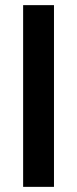

<svg xmlns="http://www.w3.org/2000/svg" viewBox="-20 -727 300 747"><path d="M190 0H70V-707H190Z"/></svg>

Font: Hind Mysuru SemiBold
Style: Regular
Weight: 600
Designer: Manushi Parikh, Hitesh Malaviya
Foundry: Indian Type Foundry
Version: Version 0.703;PS 1.0;hotconv 1.0.86;makeotf.lib2.5.63406